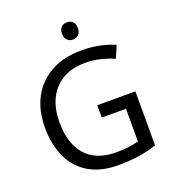

<svg xmlns="http://www.w3.org/2000/svg" viewBox="-162 -1037 1052 1169"><g transform="rotate(-20 364.0 -452.5)"><path d="M407 -377H654V-27Q596 -8 537 1Q478 10 403 10Q292 10 216 -34.5Q140 -79 100.5 -161.5Q61 -244 61 -357Q61 -469 105 -551Q149 -633 231.5 -678.5Q314 -724 431 -724Q491 -724 544.5 -713Q598 -702 644 -682L610 -604Q572 -621 524.5 -633Q477 -645 426 -645Q298 -645 226.5 -568Q155 -491 155 -357Q155 -272 182.5 -206.5Q210 -141 269 -104.5Q328 -68 424 -68Q471 -68 504 -73Q537 -78 564 -85V-297H407ZM406 -915Q426 -915 441.5 -901.5Q457 -888 457 -859Q457 -831 441.5 -817Q426 -803 406 -803Q384 -803 369 -817Q354 -831 354 -859Q354 -888 369 -901.5Q384 -915 406 -915Z"/></g></svg>

Font: Noto Sans Kaithi
Style: Regular
Weight: 400
Designer: Monotype Design Team
Foundry: Monotype Imaging Inc.
Version: Version 2.005; ttfautohint (v1.8.4.7-5d5b)